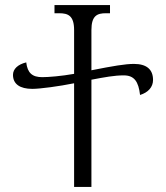

<svg xmlns="http://www.w3.org/2000/svg" viewBox="-20 -734 652 754"><path d="M506 -483C472 -483 425 -475 339 -458V-616C339 -673 362 -682 396 -682H412V-714H194V-682H212C247 -682 271 -673 271 -616V-444C221 -435 170 -431 146 -431C107 -431 88 -447 83 -489C50 -481 31 -463 31 -440C31 -404 58 -385 107 -385C137 -385 212 -395 271 -407V0H339V-421C392 -431 429 -438 466 -438C507 -438 524 -414 530 -361C562 -371 581 -392 581 -420C581 -462 555 -483 506 -483Z"/></svg>

Font: Noto Serif Georgian Light
Style: Regular
Weight: 300
Designer: Monotype Design Team, Akaki Razmadze
Foundry: Google LLC
Version: Version 2.003